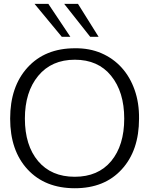

<svg xmlns="http://www.w3.org/2000/svg" viewBox="-20 -976 821 1006"><path d="M452.6 -783.2 316.4 -955.6H388.7L496.6 -783.2ZM303.7 -783.2 161.1 -955.6H233.4L348.6 -783.2ZM372.1 10.3Q215.8 10.3 124.5 -88.4Q33.2 -187 33.2 -354.5Q33.2 -522.5 124.5 -622.6Q216.3 -723.1 372.6 -723.1Q448.7 -724.1 511 -697.3Q573.2 -670.4 617.4 -621.6Q661.6 -572.8 685.5 -504.6Q709.5 -436.5 708.5 -354.5Q708.5 -187 617.7 -88.4Q527.8 10.3 372.1 10.3ZM371.6 -49.8Q494.1 -49.8 562.5 -131.8Q630.9 -214.4 630.9 -354.5Q630.9 -494.6 562 -579.1Q494.1 -663.1 372.1 -663.1Q250 -663.1 180.2 -578.6Q110.4 -494.1 110.4 -354.5Q110.4 -214.4 179.7 -131.8Q249 -49.8 371.6 -49.8Z"/></svg>

Font: Ride Light
Style: Regular
Weight: 300
Version: Version 3.000